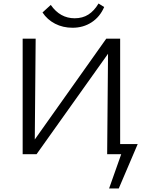

<svg xmlns="http://www.w3.org/2000/svg" viewBox="-20 -878 836 1093"><path d="M109 -658H183L178 -84L585 -658H664V-58H764L656 195H601L670 0H590L595 -572L188 0H109ZM222 -807 269 -850Q322 -774 405 -774Q450 -774 483 -795Q516 -816 541 -858L573 -838Q549 -782 501.5 -751Q454 -720 393 -720Q338 -720 293.5 -743Q249 -766 222 -807Z"/></svg>

Font: LXGW Bright TC
Style: Regular
Weight: 400
Designer: Christian Thalmann (Catharsis Fonts)
Foundry: LXGW / Christian Thalmann (Catharsis Fonts) / Fontworks Inc.
Version: Version 5.501